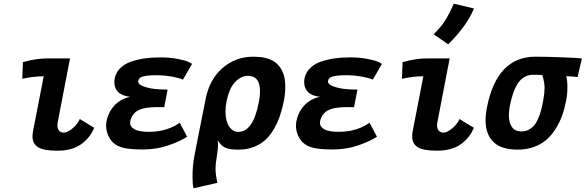

<svg xmlns="http://www.w3.org/2000/svg" viewBox="-20 -813 3193 1047"><path d="M237.3 -494.6H361.8L294.4 -144.5Q293 -136.7 293 -129.4Q293 -111.3 302.2 -100.6Q311.5 -89.8 328.6 -89.8Q346.7 -89.8 375 -112.5Q403.3 -135.3 415 -164.1Q428.2 -155.8 454.3 -139.9Q480.5 -124 493.7 -116.2Q470.7 -60.1 421.1 -25.6Q371.6 8.8 293 8.8Q218.8 8.8 188.5 -9.8Q157.2 -28.8 157.2 -69.3Q157.2 -83.5 160.6 -100.6Q169.9 -149.9 189.5 -248.8Q209 -347.7 218.3 -397Q163.1 -397 101.6 -383.3Q102.1 -398.4 103.3 -428.7Q104.5 -459 105 -474.1Q177.7 -494.6 237.3 -494.6Z M1000.5 -67.4Q960.9 -41.5 897 -19.8Q833 2 760.3 2Q692.4 2 656 -6.1Q619.6 -14.2 596.7 -35.6Q578.1 -53.2 568.4 -78.6Q558.6 -104 558.6 -128.4Q558.6 -138.2 560.1 -147Q568.8 -197.8 601.6 -235.1Q634.3 -272.5 689.5 -285.2Q645 -290 624.3 -311.3Q603.5 -332.5 603.5 -364.3Q603.5 -375.5 605.5 -385.3Q611.8 -417.5 635.3 -440.9Q658.7 -464.4 694.1 -476.6Q729.5 -488.8 767.6 -494.4Q805.7 -500 849.6 -500H856Q907.2 -500 948.7 -491.7Q990.2 -483.4 1005.1 -476.6Q1020 -469.7 1027.3 -464.4Q1019 -449.7 1002.4 -421.1Q985.8 -392.6 977.5 -378.4Q967.8 -385.3 923.6 -394Q879.4 -402.8 831.5 -402.8Q785.2 -402.8 760.5 -396.2Q735.8 -389.6 733.9 -371.6Q733.9 -371.1 733.6 -369.9Q733.4 -368.7 733.4 -368.2Q733.4 -353 761.2 -342.5Q789.1 -332 820.3 -328.4Q851.6 -324.7 879.4 -324.7H882.8H885.3H894Q891.1 -308.6 884.8 -276.6Q878.4 -244.6 875.5 -228.5Q869.1 -228.5 856.4 -228.8Q843.8 -229 837.4 -229Q765.1 -229 731.7 -210.2Q698.2 -191.4 689.9 -149.4Q689.5 -147 689.5 -142.1Q689.5 -122.1 713.1 -108.2Q736.8 -94.2 791.5 -94.2Q847.2 -94.2 890.4 -108.9Q933.6 -123.5 960 -144Q966.8 -131.3 980.2 -105.7Q993.7 -80.1 1000.5 -67.4Z M1390.6 -252.4 1392.1 -259.8Q1397.9 -289.1 1397.9 -315.4Q1397.9 -399.4 1332 -399.4Q1293 -399.4 1261 -364.5Q1229 -329.6 1215.3 -260.3Q1209.5 -230.5 1209.5 -205.1Q1209.5 -153.8 1229.2 -123.8Q1249 -93.8 1279.3 -93.8Q1359.9 -93.8 1390.6 -252.4ZM1101.6 -274.4Q1122.6 -380.4 1193.6 -442.1Q1264.6 -503.9 1361.8 -503.9Q1432.1 -503.9 1471.2 -479.7Q1510.3 -455.6 1526.9 -405.8Q1535.6 -379.4 1535.6 -339.4Q1535.6 -300.8 1528.3 -265.1Q1519.5 -220.2 1507.1 -183.3Q1494.6 -146.5 1474.4 -110.8Q1454.1 -75.2 1428.2 -51Q1402.3 -26.9 1364.7 -12Q1327.1 2.9 1281.2 2.9H1280.3Q1231 2.9 1208.7 -7.3Q1186.5 -17.6 1167.5 -46.9Q1168.9 -34.2 1168.9 -22Q1168.9 2.9 1161.1 48.3Q1155.3 80.6 1155.3 106.4Q1155.3 138.7 1165.5 184.1Q1143.6 189 1100.1 199Q1056.6 209 1035.2 213.9Q1029.8 193.4 1029.8 150.4Q1029.8 90.8 1040.5 34.2Q1050.8 -17.6 1071 -120.4Q1091.3 -223.1 1101.6 -274.4Z M2035.6 -67.4Q1996.1 -41.5 1932.1 -19.8Q1868.2 2 1795.4 2Q1727.5 2 1691.2 -6.1Q1654.8 -14.2 1631.8 -35.6Q1613.3 -53.2 1603.5 -78.6Q1593.8 -104 1593.8 -128.4Q1593.8 -138.2 1595.2 -147Q1604 -197.8 1636.7 -235.1Q1669.4 -272.5 1724.6 -285.2Q1680.2 -290 1659.4 -311.3Q1638.7 -332.5 1638.7 -364.3Q1638.7 -375.5 1640.6 -385.3Q1647 -417.5 1670.4 -440.9Q1693.8 -464.4 1729.2 -476.6Q1764.6 -488.8 1802.7 -494.4Q1840.8 -500 1884.8 -500H1891.1Q1942.4 -500 1983.9 -491.7Q2025.4 -483.4 2040.3 -476.6Q2055.2 -469.7 2062.5 -464.4Q2054.2 -449.7 2037.6 -421.1Q2021 -392.6 2012.7 -378.4Q2002.9 -385.3 1958.7 -394Q1914.6 -402.8 1866.7 -402.8Q1820.3 -402.8 1795.7 -396.2Q1771 -389.6 1769 -371.6Q1769 -371.1 1768.8 -369.9Q1768.6 -368.7 1768.6 -368.2Q1768.6 -353 1796.4 -342.5Q1824.2 -332 1855.5 -328.4Q1886.7 -324.7 1914.6 -324.7H1918H1920.4H1929.2Q1926.3 -308.6 1919.9 -276.6Q1913.6 -244.6 1910.6 -228.5Q1904.3 -228.5 1891.6 -228.8Q1878.9 -229 1872.6 -229Q1800.3 -229 1766.8 -210.2Q1733.4 -191.4 1725.1 -149.4Q1724.6 -147 1724.6 -142.1Q1724.6 -122.1 1748.3 -108.2Q1772 -94.2 1826.7 -94.2Q1882.3 -94.2 1925.5 -108.9Q1968.8 -123.5 1995.1 -144Q2002 -131.3 2015.4 -105.7Q2028.8 -80.1 2035.6 -67.4Z M2344.7 -626Q2385.3 -666.5 2406.2 -699.2Q2427.2 -731.9 2454.6 -793L2564.5 -766.6Q2525.4 -670.9 2423.8 -571.3Q2410.6 -580.6 2384.3 -598.9Q2357.9 -617.2 2344.7 -626ZM2307.6 -494.6H2432.1L2364.7 -144.5Q2363.3 -136.7 2363.3 -129.4Q2363.3 -111.3 2372.6 -100.6Q2381.8 -89.8 2398.9 -89.8Q2417 -89.8 2445.3 -112.5Q2473.6 -135.3 2485.4 -164.1Q2498.5 -155.8 2524.7 -139.9Q2550.8 -124 2564 -116.2Q2541 -60.1 2491.5 -25.6Q2441.9 8.8 2363.3 8.8Q2289.1 8.8 2258.8 -9.8Q2227.5 -28.8 2227.5 -69.3Q2227.5 -83.5 2231 -100.6Q2240.2 -149.9 2259.8 -248.8Q2279.3 -347.7 2288.6 -397Q2233.4 -397 2171.9 -383.3Q2172.4 -398.4 2173.6 -428.7Q2174.8 -459 2175.3 -474.1Q2248 -494.6 2307.6 -494.6Z M3067.9 -397.5Q3074.2 -372.1 3074.2 -337.9Q3074.2 -300.8 3067.4 -265.1Q3059.1 -221.2 3045.7 -183.6Q3032.2 -146 3010.3 -110.8Q2988.3 -75.7 2960 -51Q2931.6 -26.4 2891.8 -11.7Q2852.1 2.9 2804.2 2.9H2803.2Q2713.4 2.9 2670.7 -38.8Q2627.9 -80.6 2627.9 -156.7Q2627.9 -189.5 2635.3 -226.6Q2689 -502 2897 -503.9H2900.9Q2951.7 -503.9 3043.9 -500.5Q3136.2 -497.1 3153.3 -494.1Q3149.4 -477.5 3141.4 -443.6Q3133.3 -409.7 3129.4 -392.6Q3110.8 -396 3067.9 -397.5ZM2884.8 -120.6Q2921.9 -154.8 2940.9 -258.8Q2941.4 -260.3 2941.9 -262.7Q2942.4 -265.1 2942.4 -266.6Q2949.7 -306.6 2949.7 -333Q2949.7 -367.2 2936.5 -404.3Q2899.9 -405.3 2888.7 -405.3Q2836.4 -405.3 2806.2 -361.3Q2775.9 -317.4 2760.3 -235.4Q2754.9 -207 2754.9 -185.1Q2754.9 -143.6 2772 -119.9Q2789.1 -96.2 2822.8 -96.2Q2842.3 -96.7 2855.5 -101.8Q2868.7 -106.9 2884.8 -120.6Z"/></svg>

Font: Fantasque Sans Mono
Style: Bold Italic
Weight: 700
Italic angle: -11°
Monospace: yes
Designer: Jany Belluz
Version: Version 1.7.1